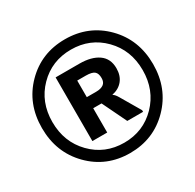

<svg xmlns="http://www.w3.org/2000/svg" viewBox="-173 -931 1209 1190"><g transform="rotate(-30 431.5 -335.5)"><path d="M33.9 -335.4Q33.9 -510 148.2 -625.9Q262.5 -741.7 431.4 -741.7Q600.1 -741.7 714.6 -625.9Q829.1 -510 829.1 -335.4Q829.1 -161.1 714.6 -44.7Q600.1 71.8 431.4 71.8Q262.5 71.8 148.2 -44.7Q33.9 -161.1 33.9 -335.4ZM108.6 -335.4Q108.6 -192.6 201.5 -97.3Q294.4 -2 431.9 -2Q568.8 -2 661.7 -97.3Q754.6 -192.6 754.6 -335.4Q754.6 -478.3 661.7 -572.9Q568.8 -667.5 431.9 -667.5Q294.4 -667.5 201.5 -572.9Q108.6 -478.3 108.6 -335.4ZM430.2 -283.7H370.6V-109.9H264.4V-565.7H434.8Q520 -565.7 569.7 -530.8Q619.4 -495.8 619.4 -426.5Q619.4 -374 591.7 -340.1Q564 -306.2 515.1 -296.6Q525.1 -289.3 531.4 -281.7Q537.6 -274.2 544.9 -261.7L627.2 -121.6V-109.9H514.2ZM431.9 -481.7H370.6V-363H438Q471.7 -363 490.5 -376.5Q509.3 -389.9 509.3 -419.4Q509.5 -452.9 493 -467.2Q476.6 -481.4 431.9 -481.7Z"/></g></svg>

Font: RobotoFlex
Style: Regular
Weight: 400
Designer: Berlow after Robertson
Foundry: Google
Version: Version 2.136